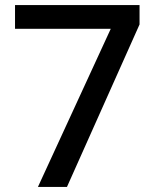

<svg xmlns="http://www.w3.org/2000/svg" viewBox="-20 -734 612 754"><path d="M129 0H243L528 -638V-714H39V-621H415Z"/></svg>

Font: Noto Sans Medefaidrin Medium
Style: Regular
Weight: 500
Designer: Dalton Maag Ltd
Foundry: Dalton Maag Ltd
Version: Version 1.002